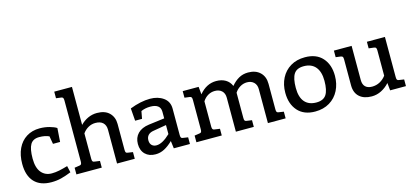

<svg xmlns="http://www.w3.org/2000/svg" viewBox="-65 -1259 3745 1748"><g transform="rotate(-15 1807.5 -385.0)"><path d="M34 -220Q34 -302 63 -363.5Q92 -425 145.5 -458.5Q199 -492 270 -492Q317 -492 360 -480.5Q403 -469 428 -453L419 -324H352L339 -398Q301 -416 246 -416Q187 -416 162.5 -374.5Q138 -333 138 -242Q138 -155 174.5 -111Q211 -67 273 -67Q308 -67 344 -74.5Q380 -82 424 -95L438 -33Q386 -12 342.5 -1Q299 10 250 10Q145 10 89.5 -49Q34 -108 34 -220Z M1036 -63V0H869V-319Q869 -361 844.5 -384.5Q820 -408 773 -408Q737 -408 705.5 -390Q674 -372 653 -342V-103Q653 -86 657.5 -78.5Q662 -71 675 -70L725 -63V0H486V-63L532 -70Q545 -71 550 -78.5Q555 -86 555 -103V-678Q555 -696 550 -703.5Q545 -711 532 -712L486 -718V-780H653V-422Q685 -455 725 -473.5Q765 -492 810 -492Q886 -492 926.5 -451.5Q967 -411 967 -347V-103Q967 -85 971.5 -78Q976 -71 989 -70Z M1556 -63V0H1404L1395 -71Q1354 -31 1314.5 -10.5Q1275 10 1231 10Q1170 10 1134 -25.5Q1098 -61 1098 -122Q1098 -182 1135 -220Q1172 -258 1241 -267L1390 -286V-348Q1390 -385 1366 -403.5Q1342 -422 1295 -422Q1246 -422 1207 -404L1194 -334H1129L1120 -452Q1224 -492 1310 -492Q1385 -492 1436 -455.5Q1487 -419 1487 -352V-103Q1487 -86 1491.5 -78.5Q1496 -71 1509 -70ZM1260 -67Q1316 -67 1390 -138V-223L1267 -202Q1234 -197 1216.5 -178.5Q1199 -160 1199 -130Q1199 -100 1215.5 -83.5Q1232 -67 1260 -67Z M2458 -63V0H2291V-320Q2291 -361 2266.5 -384.5Q2242 -408 2202 -408Q2167 -408 2136.5 -389.5Q2106 -371 2087 -341V-318V-103Q2087 -85 2091.5 -78Q2096 -71 2109 -70L2158 -63V0H1989V-320Q1989 -362 1964.5 -385Q1940 -408 1899 -408Q1864 -408 1834 -390.5Q1804 -373 1784 -341V-103Q1784 -86 1789 -78.5Q1794 -71 1807 -70L1856 -63V0H1617V-63L1664 -70Q1677 -71 1681.5 -78.5Q1686 -86 1686 -103V-380Q1686 -398 1681.5 -405Q1677 -412 1664 -414L1617 -420V-482H1767L1774 -410Q1842 -492 1934 -492Q1985 -492 2021.5 -470.5Q2058 -449 2075 -408Q2108 -448 2147 -470Q2186 -492 2235 -492Q2306 -492 2347.5 -452Q2389 -412 2389 -344V-103Q2389 -86 2393.5 -78.5Q2398 -71 2411 -70Z M2515 -225Q2515 -302 2546 -362.5Q2577 -423 2634.5 -457.5Q2692 -492 2770 -492Q2877 -492 2934.5 -428Q2992 -364 2992 -259Q2992 -183 2961 -121.5Q2930 -60 2872 -25Q2814 10 2736 10Q2630 10 2572.5 -54.5Q2515 -119 2515 -225ZM2888 -239Q2888 -325 2849.5 -370.5Q2811 -416 2739 -416Q2673 -416 2646 -374.5Q2619 -333 2619 -243Q2619 -156 2657 -111.5Q2695 -67 2767 -67Q2833 -67 2860.5 -108.5Q2888 -150 2888 -239Z M3592 -63V0H3443L3436 -71Q3403 -34 3360 -12Q3317 10 3269 10Q3195 10 3153 -28Q3111 -66 3111 -136V-380Q3111 -398 3106.5 -405Q3102 -412 3088 -414L3042 -420V-482H3209V-160Q3209 -118 3231 -96.5Q3253 -75 3294 -75Q3334 -75 3367.5 -93Q3401 -111 3425 -143V-380Q3425 -398 3420 -405.5Q3415 -413 3402 -414L3353 -420V-482H3523V-103Q3523 -86 3527.5 -78.5Q3532 -71 3545 -70Z"/></g></svg>

Font: Enriqueta Medium
Style: Regular
Weight: 500
Designer: Viviana Monsalve, Gustavo Ibarra
Foundry: 72Puntos
Version: Version 2.000